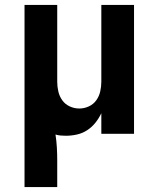

<svg xmlns="http://www.w3.org/2000/svg" viewBox="-20 -540 640 775"><path d="M79 215V-520H211V-210Q211 -190 215.5 -170.5Q220 -151 231.5 -135Q243 -119 261.5 -110.5Q280 -102 300 -102Q320 -102 338.5 -110.5Q357 -119 368.5 -135Q380 -151 384.5 -170.5Q389 -190 389 -210V-520H521V0H389V-83Q379 -62 365 -44.5Q351 -27 332 -14.5Q313 -2 290.5 3Q268 8 246 8Q235 8 224.5 7Q214 6 204 3Q208 29 209.5 55Q211 81 211 107V215Z"/></svg>

Font: Iosevka Aile Extrabold
Style: Regular
Weight: 800
Designer: Belleve Invis
Foundry: Belleve Invis
Version: Version 27.3.5; ttfautohint (v1.8.4)